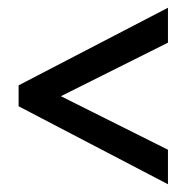

<svg xmlns="http://www.w3.org/2000/svg" viewBox="-20 -604 483 495"><path d="M413 -129V-218L137 -356L413 -494V-584L28 -384V-330Z"/></svg>

Font: Noto Sans Bengali ExtraCondensed Medium
Style: Regular
Weight: 500
Width: 2
Designer: Joana Ranito - Universal Thirst; Jelle Bosma - Monotype Design Team
Foundry: Universal Thirst ehf.
Version: Version 3.000